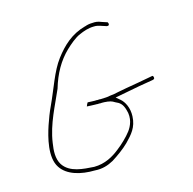

<svg xmlns="http://www.w3.org/2000/svg" viewBox="-107 -705 800 797"><g transform="rotate(-20 292.5 -306.5)"><path d="M43 -85C66 -42 122 -22 182 -18C213 -13 239 -19 264 -30C291 -44 320 -61 343 -80C373 -106 399 -129 405 -176C410 -212 397 -242 382 -257L366 -273L386 -275C406 -277 434 -280 475 -284L538 -289C540 -290 542 -291 543 -292C545 -295 544 -303 541 -305H537L474 -299C433 -296 405 -293 385 -291C371 -289 359 -288 346 -288C341 -287 335 -287 329 -287C323 -287 313 -288 306 -288H305C302 -289 298 -289 294 -289H292C289 -290 286 -290 282 -290H281C268 -291 259 -293 250 -294C248 -292 243 -284 241 -279C251 -277 266 -276 280 -274H282C285 -273 288 -273 291 -273H293C296 -272 300 -272 305 -272C312 -272 319 -270 326 -269H327L341 -265C347 -263 351 -260 358 -255C375 -246 386 -236 391 -209C400 -170 382 -140 367 -123C349 -103 321 -81 299 -67C269 -47 231 -29 184 -33C139 -40 81 -47 57 -92C43 -120 48 -153 56 -185C74 -263 120 -330 152 -390C175 -449 207 -495 249 -529C268 -544 295 -564 318 -571C336 -577 357 -583 382 -581C392 -581 403 -577 414 -572L433 -564C436 -564 437 -563 440 -564C446 -566 444 -579 439 -579L418 -588C405 -595 394 -597 382 -597H381C370 -598 359 -597 348 -594H347C286 -583 243 -549 205 -507C165 -463 138 -396 101 -332C88 -310 76 -285 65 -260C45 -214 16 -134 43 -85Z"/></g></svg>

Font: Stray Cat
Style: ExLtCn
Weight: 200
Version: Version 1.0